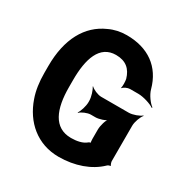

<svg xmlns="http://www.w3.org/2000/svg" viewBox="-167 -858 971 1006"><g transform="rotate(30 318.0 -355.5)"><path d="M330 -108C225 -108 188 -202 188 -334V-377C188 -504 219 -603 318 -603C378 -603 411 -573 426 -521C429 -508 430 -477 426 -468L429 -466C434 -475 456 -485 470 -485H520C551 -485 599 -470 618 -456L620 -460C601 -473 574 -509 566 -539C534 -657 445 -721 315 -721C277 -721 241 -713 210 -698C100 -650 39 -538 39 -376V-334C39 -279 46 -230 61 -188C101 -72 193 10 323 10C420 10 507 -21 564 -76C567 -80 578 -85 582 -84L584 -87C581 -89 576 -104 576 -109V-324C576 -348 590 -385 602 -398L600 -400C587 -388 550 -374 526 -374H359C339 -374 307 -388 296 -400L294 -398C304 -385 316 -348 316 -324V-316C316 -292 304 -255 294 -242L296 -240C307 -252 339 -266 359 -266H387C407 -266 444 -277 456 -290L454 -292C441 -280 430 -240 430 -216V-160C430 -154 431 -137 434 -134L436 -137C433 -140 423 -136 420 -133C399 -115 365 -108 330 -108Z"/></g></svg>

Font: Asimov
Style: EdgeNar
Weight: 500
Designer: Google
Version: Version 2.000980: 2014